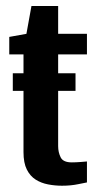

<svg xmlns="http://www.w3.org/2000/svg" viewBox="-20 -606 317 630"><path d="M183.6 3.4Q160.5 3.4 137.9 -0.9Q115.2 -5.2 97 -16.7Q78.8 -28.2 68 -49.8Q57.1 -71.4 57.1 -107V-427.6H10.4V-484.9L66.7 -495L83.2 -586.3H170.8V-495H265.3V-427.6H170.8V-126.7Q170.8 -106 179.1 -89.6Q187.3 -73.2 215.5 -73.2Q228.4 -73.2 245.3 -74.5Q262.1 -75.9 265.3 -76.2V-7.4Q261.8 -7.1 237.3 -1.8Q212.8 3.4 183.6 3.4ZM22 -307.8V-365.7H227.8V-307.8Z"/></svg>

Font: Alumni Sans SC Thin
Style: Regular
Weight: 100
Designer: Robert E. Leuschke
Foundry: Robert E. Leuschke
Version: Version 1.018